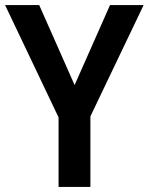

<svg xmlns="http://www.w3.org/2000/svg" viewBox="-20 -734 584 754"><path d="M273 -400 134 -714H0L210 -273V0H335V-277L544 -714H412Z"/></svg>

Font: Noto Sans Lao Looped SemiCondensed SemiBold
Style: Regular
Weight: 600
Width: 4
Designer: Mark Frömberg, Ben Mitchell
Foundry: The Fontpad Ltd
Version: Version 1.002